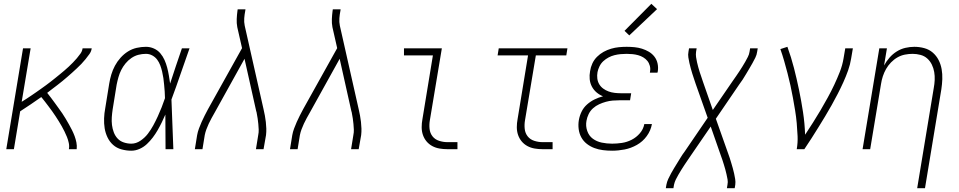

<svg xmlns="http://www.w3.org/2000/svg" viewBox="-20 -784 5040 1009"><path d="M13 0 101 -530H141L94 -249Q107 -257 120 -265.5Q133 -274 145.5 -282.5Q158 -291 171 -300Q184 -309 196.5 -318Q209 -327 221.5 -336Q234 -345 246 -354.5Q258 -364 270 -373.5Q282 -383 294 -393Q306 -403 318 -413Q330 -423 341 -433.5Q352 -444 363 -455Q374 -466 384 -478Q394 -490 403 -502.5Q412 -515 414 -530H462Q460 -514 450 -500Q440 -486 429.5 -473Q419 -460 407.5 -448Q396 -436 383.5 -424.5Q371 -413 358.5 -401.5Q346 -390 333.5 -379.5Q321 -369 308 -358Q295 -347 281.5 -337Q268 -327 254.5 -316.5Q241 -306 228 -296Q238 -283 248.5 -269.5Q259 -256 268.5 -242.5Q278 -229 288 -215.5Q298 -202 307.5 -188Q317 -174 325.5 -159.5Q334 -145 342.5 -130Q351 -115 358.5 -100Q366 -85 372 -69Q378 -53 381.5 -35.5Q385 -18 383 0H342Q345 -16 341.5 -32.5Q338 -49 332 -64Q326 -79 319 -93Q312 -107 304.5 -120.5Q297 -134 288.5 -147.5Q280 -161 271.5 -174Q263 -187 254 -199.5Q245 -212 235.5 -224.5Q226 -237 216.5 -249.5Q207 -262 197 -274Q170 -255 142 -236Q114 -217 86 -199L53 0Z M670 8Q644 8 618.5 1Q593 -6 574.5 -22.5Q556 -39 545 -62Q534 -85 530 -110Q526 -135 527 -162Q528 -189 533 -215L554 -345Q558 -369 565 -392.5Q572 -416 584 -438.5Q596 -461 613.5 -480.5Q631 -500 652.5 -513.5Q674 -527 698.5 -532.5Q723 -538 747 -538Q769 -538 789 -529Q809 -520 822.5 -504Q836 -488 844.5 -469Q853 -450 858.5 -429Q864 -408 867.5 -387Q871 -366 874 -345Q889 -391 904.5 -437.5Q920 -484 936 -530H976Q952 -463 929 -395.5Q906 -328 881 -261Q884 -196 886 -130.5Q888 -65 891 0H850Q850 -46 849.5 -91.5Q849 -137 849 -182Q840 -161 830 -140.5Q820 -120 808.5 -100Q797 -80 783 -61.5Q769 -43 752 -27Q735 -11 713.5 -1.5Q692 8 670 8ZM670 -29Q695 -29 718 -44.5Q741 -60 757 -81Q773 -102 785.5 -125Q798 -148 809 -172Q820 -196 829.5 -220Q839 -244 847 -268Q847 -286 845.5 -303.5Q844 -321 842.5 -339Q841 -357 838.5 -374Q836 -391 832 -408Q828 -425 822 -441Q816 -457 806 -470.5Q796 -484 780.5 -492.5Q765 -501 747 -501Q727 -501 707.5 -496Q688 -491 670.5 -479Q653 -467 639.5 -450.5Q626 -434 617 -416Q608 -398 602.5 -378.5Q597 -359 593 -339L572 -209Q569 -189 567.5 -168Q566 -147 568.5 -127Q571 -107 578 -88.5Q585 -70 598 -56Q611 -42 630.5 -35.5Q650 -29 670 -29Z M1004 0 1016 -74Q1019 -91 1025.5 -108.5Q1032 -126 1039.5 -143Q1047 -160 1055.5 -176.5Q1064 -193 1073 -210L1252 -531L1227 -641Q1223 -662 1224 -684Q1225 -706 1228 -728L1229 -735H1270L1269 -728Q1265 -708 1263.5 -688Q1262 -668 1266 -649L1365 -210Q1369 -193 1372 -176.5Q1375 -160 1377 -143Q1379 -126 1379.5 -108.5Q1380 -91 1378 -74L1365 0H1325L1337 -74Q1340 -88 1339.5 -103Q1339 -118 1337.5 -132.5Q1336 -147 1334 -161.5Q1332 -176 1329 -190V-191Q1328 -194 1327.5 -196.5Q1327 -199 1326 -202L1265 -475L1108 -192Q1100 -178 1092 -163.5Q1084 -149 1077 -134Q1070 -119 1064.5 -104Q1059 -89 1056 -74L1044 0Z M1504 0 1516 -74Q1519 -91 1525.5 -108.5Q1532 -126 1539.5 -143Q1547 -160 1555.5 -176.5Q1564 -193 1573 -210L1752 -531L1727 -641Q1723 -662 1724 -684Q1725 -706 1728 -728L1729 -735H1770L1769 -728Q1765 -708 1763.5 -688Q1762 -668 1766 -649L1865 -210Q1869 -193 1872 -176.5Q1875 -160 1877 -143Q1879 -126 1879.5 -108.5Q1880 -91 1878 -74L1865 0H1825L1837 -74Q1840 -88 1839.5 -103Q1839 -118 1837.5 -132.5Q1836 -147 1834 -161.5Q1832 -176 1829 -190V-191Q1828 -194 1827.5 -196.5Q1827 -199 1826 -202L1765 -475L1608 -192Q1600 -178 1592 -163.5Q1584 -149 1577 -134Q1570 -119 1564.5 -104Q1559 -89 1556 -74L1544 0Z M2331 0Q2310 0 2289.5 -3.5Q2269 -7 2251.5 -16.5Q2234 -26 2221.5 -41Q2209 -56 2202.5 -75Q2196 -94 2196 -115.5Q2196 -137 2200 -158L2255 -493H2103V-530H2302L2239 -152Q2235 -129 2237.5 -106.5Q2240 -84 2253 -67.5Q2266 -51 2287.5 -44Q2309 -37 2331 -37H2384V0Z M2831 0Q2810 0 2789.5 -3.5Q2769 -7 2751.5 -16.5Q2734 -26 2721.5 -41Q2709 -56 2702.5 -75Q2696 -94 2696 -115.5Q2696 -137 2700 -158L2755 -493H2595L2601 -530H2962L2956 -493H2796L2739 -152Q2735 -129 2737.5 -106.5Q2740 -84 2753 -67.5Q2766 -51 2787.5 -44Q2809 -37 2831 -37H2884V0Z M3197 8Q3172 8 3148.5 5Q3125 2 3103.5 -6Q3082 -14 3064 -28Q3046 -42 3035 -62Q3024 -82 3021 -106Q3018 -130 3022 -153Q3026 -176 3036.5 -197.5Q3047 -219 3065 -235Q3083 -251 3104.5 -261.5Q3126 -272 3149 -278Q3131 -285 3115.5 -298Q3100 -311 3090.5 -329Q3081 -347 3079 -368Q3077 -389 3081 -410Q3084 -431 3093 -450.5Q3102 -470 3117.5 -485.5Q3133 -501 3152 -511.5Q3171 -522 3191.5 -528Q3212 -534 3232.5 -536Q3253 -538 3273 -538Q3294 -538 3314.5 -536Q3335 -534 3354 -528Q3373 -522 3390 -512Q3407 -502 3419 -486.5Q3431 -471 3435.5 -451Q3440 -431 3437 -410Q3436 -408 3436 -406Q3436 -404 3435 -402H3395Q3396 -404 3396 -405.5Q3396 -407 3396 -408Q3399 -423 3395 -438Q3391 -453 3382 -464Q3373 -475 3360.5 -482.5Q3348 -490 3333.5 -494Q3319 -498 3304 -499.5Q3289 -501 3273 -501Q3257 -501 3241 -499.5Q3225 -498 3209 -494Q3193 -490 3178 -482Q3163 -474 3150.5 -462.5Q3138 -451 3130.5 -435.5Q3123 -420 3120 -405Q3117 -388 3119 -371.5Q3121 -355 3129 -341.5Q3137 -328 3150 -318.5Q3163 -309 3178 -303.5Q3193 -298 3209.5 -296Q3226 -294 3242 -294H3297L3291 -257H3236Q3218 -257 3200 -255.5Q3182 -254 3164 -249Q3146 -244 3128.5 -236Q3111 -228 3096.5 -215Q3082 -202 3073.5 -184.5Q3065 -167 3062 -149Q3057 -122 3066 -96Q3075 -70 3095.5 -55Q3116 -40 3142.5 -34.5Q3169 -29 3197 -29Q3222 -29 3248.5 -33Q3275 -37 3299.5 -49.5Q3324 -62 3342.5 -83.5Q3361 -105 3366 -132H3406Q3400 -98 3379 -69Q3358 -40 3327 -22.5Q3296 -5 3262.5 1.5Q3229 8 3197 8ZM3287 -598 3262 -622 3403 -764 3433 -736Z M3479 205 3482 187Q3485 171 3492 156Q3499 141 3507 126.5Q3515 112 3523.5 98Q3532 84 3541 69.5Q3550 55 3558.5 41Q3567 27 3577 14L3699 -165L3636 -343Q3632 -356 3627 -370Q3622 -384 3618 -397.5Q3614 -411 3610 -425Q3606 -439 3603 -453Q3600 -467 3597.5 -482Q3595 -497 3598 -512L3601 -530H3641L3638 -512Q3636 -498 3638 -484Q3640 -470 3643 -457Q3646 -444 3649.5 -431Q3653 -418 3657 -405.5Q3661 -393 3665.5 -380.5Q3670 -368 3674 -355L3726 -206L3831 -359Q3840 -372 3848.5 -384Q3857 -396 3865 -408.5Q3873 -421 3881 -433.5Q3889 -446 3896 -458.5Q3903 -471 3910 -484.5Q3917 -498 3919 -512L3922 -530H3962L3959 -512Q3957 -496 3949.5 -481Q3942 -466 3934 -451.5Q3926 -437 3917.5 -423Q3909 -409 3900.5 -394.5Q3892 -380 3883 -366Q3874 -352 3864 -339L3742 -160L3805 18Q3810 31 3814.5 45Q3819 59 3823 72.5Q3827 86 3831 100Q3835 114 3838 128Q3841 142 3843.5 157Q3846 172 3844 187L3841 205H3800L3803 187Q3806 173 3803.5 159Q3801 145 3798 132Q3795 119 3791.5 106Q3788 93 3784 80.5Q3780 68 3776 55.5Q3772 43 3767 30L3715 -119L3610 34Q3601 47 3593 59Q3585 71 3576.5 83.5Q3568 96 3560.5 108.5Q3553 121 3545.5 133.5Q3538 146 3531.5 159.5Q3525 173 3522 187L3519 205Z M4167 0Q4173 -34 4171.5 -68.5Q4170 -103 4167 -136.5Q4164 -170 4158.5 -203.5Q4153 -237 4147 -270Q4141 -303 4134 -335Q4127 -367 4118.5 -399.5Q4110 -432 4101 -463.5Q4092 -495 4081 -526L4118 -538Q4138 -483 4152.5 -426.5Q4167 -370 4179 -312Q4191 -254 4200 -195Q4209 -136 4211 -76Q4232 -108 4252.5 -140Q4273 -172 4292 -204.5Q4311 -237 4329.5 -270.5Q4348 -304 4364 -338Q4380 -372 4393.5 -406.5Q4407 -441 4413 -477L4422 -530H4462L4453 -477Q4448 -445 4437 -414Q4426 -383 4412 -352Q4398 -321 4382.5 -291Q4367 -261 4350.5 -231.5Q4334 -202 4316.5 -173Q4299 -144 4281 -115Q4263 -86 4244.5 -57Q4226 -28 4207 0Z M4800 205 4887 -321Q4891 -342 4892 -363.5Q4893 -385 4889.5 -405.5Q4886 -426 4877 -444.5Q4868 -463 4853 -476.5Q4838 -490 4817.5 -495.5Q4797 -501 4776 -501Q4756 -501 4735.5 -497Q4715 -493 4696.5 -482.5Q4678 -472 4662.5 -456Q4647 -440 4636.5 -421.5Q4626 -403 4619.5 -383Q4613 -363 4610 -343L4553 0H4513L4601 -530H4641L4626 -440Q4638 -462 4654.5 -481Q4671 -500 4692.5 -513.5Q4714 -527 4738 -532.5Q4762 -538 4785 -538Q4812 -538 4837.5 -531Q4863 -524 4882 -507.5Q4901 -491 4912.5 -468.5Q4924 -446 4928.5 -420.5Q4933 -395 4932 -368Q4931 -341 4927 -315L4841 205Z"/></svg>

Font: Iosevka Curly XLtObl
Style: Regular
Weight: 200
Italic angle: -9°
Monospace: yes
Designer: Belleve Invis
Foundry: Belleve Invis
Version: Version 11.1.0; ttfautohint (v1.8.3)